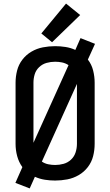

<svg xmlns="http://www.w3.org/2000/svg" viewBox="-20 -1001 616 1073"><path d="M146 52 175 -13Q202 -1 230.5 3.5Q259 8 288 8Q322 8 356 1.5Q390 -5 420 -22.5Q450 -40 471 -67.5Q492 -95 500.5 -128.5Q509 -162 509 -197V-539Q509 -573 500.5 -607Q492 -641 471 -668L511 -756L430 -788L401 -722Q375 -734 346 -738.5Q317 -743 288 -743Q254 -743 220 -736.5Q186 -730 156 -712.5Q126 -695 105 -667.5Q84 -640 75.5 -606.5Q67 -573 67 -539V-197Q67 -162 76 -128.5Q85 -95 105 -67L66 21ZM288 -79Q269 -79 249.5 -83Q230 -87 214 -98L410 -532V-197Q410 -173 402.5 -149.5Q395 -126 377 -109Q359 -92 335.5 -85.5Q312 -79 288 -79ZM167 -203V-539Q167 -563 174 -586Q181 -609 199 -626Q217 -643 240.5 -649.5Q264 -656 288 -656Q308 -656 327 -652Q346 -648 363 -637ZM271 -765 428 -917 349 -981 211 -814Z"/></svg>

Font: Iosevka Sparkle Medium
Style: Regular
Weight: 500
Designer: Belleve Invis
Foundry: Belleve Invis
Version: Version 4.5.0; ttfautohint (v1.8.3)